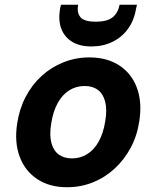

<svg xmlns="http://www.w3.org/2000/svg" viewBox="-20 -774 657 806"><path d="M261 12Q188 12 136.5 -22Q85 -56 62.5 -116.5Q40 -177 52 -255Q61 -316 87.5 -367Q114 -418 154.5 -455Q195 -492 246.5 -512.5Q298 -533 355 -533Q429 -533 480.5 -499.5Q532 -466 554.5 -406Q577 -346 565 -267Q556 -205 529 -154.5Q502 -104 461.5 -66.5Q421 -29 370 -8.5Q319 12 261 12ZM282 -109Q317 -109 346 -127Q375 -145 394.5 -180Q414 -215 422 -266Q430 -314 421.5 -347Q413 -380 391 -396.5Q369 -413 335 -413Q300 -413 271 -395Q242 -377 222.5 -342Q203 -307 195 -256Q187 -208 195.5 -175Q204 -142 226.5 -125.5Q249 -109 282 -109ZM364 -579Q315 -579 283 -598.5Q251 -618 237.5 -653Q224 -688 232 -737L236 -754H308Q302 -721 317.5 -702Q333 -683 382 -683Q431 -683 453.5 -702Q476 -721 482 -754H555L551 -737Q543 -688 517 -652.5Q491 -617 451.5 -598Q412 -579 364 -579Z"/></svg>

Font: DM Sans 10pt ExtraBold
Style: Italic
Weight: 800
Italic angle: -10°
Version: Version 4.004;gftools[0.9.30]